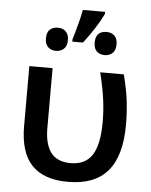

<svg xmlns="http://www.w3.org/2000/svg" viewBox="-57 -885 742 943"><g transform="rotate(5 313.5 -414.0)"><path d="M75.2 0ZM313 9.8Q194.3 9.8 134.8 -52.2Q75.2 -114.3 75.2 -245.1V-540H189.9V-245.1Q189.9 -165.5 220.7 -124.3Q251.5 -83 318.8 -83Q391.1 -83 424.6 -135Q458 -187 458 -297.9Q458 -351.1 451.2 -404.5Q444.3 -458 424.8 -540H541Q560.1 -465.8 566.7 -409.4Q573.2 -353 573.2 -293.9Q573.2 -141.1 509 -65.7Q444.8 9.8 313 9.8ZM274.9 -689.9Q286.1 -725.6 297.6 -769.8Q309.1 -814 313 -837.9H422.9V-828.1Q409.2 -798.3 383.5 -757.8Q357.9 -717.3 327.6 -678.2H274.9ZM144.5 -683.1Q144.5 -713.4 159.7 -726.8Q174.8 -740.2 198.7 -740.2Q223.6 -740.2 238.3 -725.6Q252.9 -710.9 252.9 -683.1Q252.9 -654.3 237.3 -640.1Q221.7 -626 198.7 -626Q174.8 -626 159.7 -640.1Q144.5 -654.3 144.5 -683.1ZM384.8 -683.1Q384.8 -740.2 439 -740.2Q461.4 -740.2 477.1 -726.6Q492.7 -712.9 492.7 -683.1Q492.7 -654.3 477.1 -640.1Q461.4 -626 439 -626Q414.6 -626 399.7 -640.1Q384.8 -654.3 384.8 -683.1Z"/></g></svg>

Font: Open Sans Semibold
Style: Regular
Weight: 600
Foundry: Ascender Corporation
Version: Version 1.10; ttfautohint (v1.5.65-e2d9)